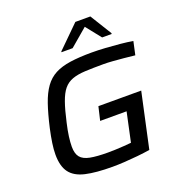

<svg xmlns="http://www.w3.org/2000/svg" viewBox="-158 -1039 1103 1180"><g transform="rotate(-20 393.0 -449.5)"><path d="M377 8Q269 8 201.5 -7.5Q134 -23 103 -64.5Q72 -106 72 -182Q72 -215 78 -256Q84 -297 95 -347Q115 -435 136 -496Q157 -557 185.5 -596.5Q214 -636 255 -657.5Q296 -679 355 -687.5Q414 -696 495 -696Q537 -696 585 -693Q633 -690 679.5 -685.5Q726 -681 761 -675L742 -588Q708 -592 670.5 -595.5Q633 -599 599.5 -601.5Q566 -604 541 -604Q469 -604 419 -601.5Q369 -599 335 -586.5Q301 -574 278.5 -547Q256 -520 238.5 -470.5Q221 -421 204 -344Q193 -297 188 -259.5Q183 -222 183 -193Q183 -148 202 -124.5Q221 -101 264.5 -92.5Q308 -84 381 -84Q403 -84 430 -85Q457 -86 485 -88Q513 -90 533 -92L574 -283H401L422 -372H702L624 -12Q586 -6 541.5 -1.5Q497 3 454.5 5.5Q412 8 377 8ZM322 -761 323 -766 466 -907H564L651 -766L650 -761H588L510 -859L395 -761Z"/></g></svg>

Font: Saira Expanded Medium
Style: Italic
Weight: 500
Width: 7
Italic angle: -12°
Designer: Hector Gatti with collaboration of the Omnibus-Type team
Foundry: Omnibus-Type
Version: Version 1.101